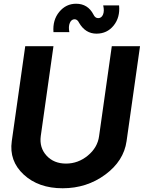

<svg xmlns="http://www.w3.org/2000/svg" viewBox="-20 -997 778 1027"><path d="M496 -817Q437 -817 403 -875Q394 -894 379 -894Q362 -894 353.5 -874.5Q345 -855 351 -825H266Q261 -890 297 -933.5Q333 -977 387 -977Q450 -977 480 -919Q489 -900 505 -900Q523 -900 531 -919Q539 -938 532 -968H617Q623 -904 588 -860.5Q553 -817 496 -817ZM43 -242 115 -750H266L198 -269Q190 -207 229 -164.5Q268 -122 333 -122Q398 -122 450 -165Q502 -208 510 -269L578 -750H729L657 -242Q642 -136 543 -63Q444 10 315 10Q186 10 107 -63Q28 -136 43 -242Z"/></svg>

Font: Oakes Grotesk Bold
Style: Italic
Weight: 700
Italic angle: -8°
Designer: Samuel Oakes
Foundry: Samuel Oakes
Version: Version 1.000;PS 001.000;hotconv 1.0.88;makeotf.lib2.5.64775